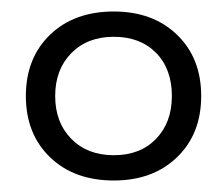

<svg xmlns="http://www.w3.org/2000/svg" viewBox="-20 -648 370 334"><path d="M330 -481Q330 -415 288 -374.5Q246 -334 178 -334Q109 -334 67 -374.5Q25 -415 25 -481Q25 -547 67 -587.5Q109 -628 178 -628Q246 -628 288 -587.5Q330 -547 330 -481ZM279 -481Q279 -528 251.5 -556Q224 -584 178 -584Q132 -584 104 -555.5Q76 -527 76 -481Q76 -435 104 -406.5Q132 -378 178 -378Q224 -378 251.5 -406.5Q279 -435 279 -481Z"/></svg>

Font: Goli
Style: Regular
Weight: 400
Designer: jaikishan Patel
Foundry: MagicType
Version: Version 1.000